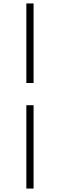

<svg xmlns="http://www.w3.org/2000/svg" viewBox="-20 -826 347 1115"><path d="M133 269V-215H175V269ZM175 -344H133V-806H175Z"/></svg>

Font: Noto Serif SC ExtraLight
Style: Regular
Weight: 200
Designer: Ryoko NISHIZUKA 西塚涼子 (kana & ideographs); Frank Grießhammer (Latin, Greek & Cyrillic); Wenlong ZHANG 张文龙 (bopomofo); San
Foundry: Adobe
Version: Version 2.002-H1;hotconv 1.1.0;makeotfexe 2.6.0